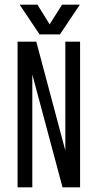

<svg xmlns="http://www.w3.org/2000/svg" viewBox="-20 -800 417 820"><path d="M259 -622H322V0H247L118 -482V0H55V-622H135L259 -157ZM149 -653 64 -780H140L192 -696L245 -780H321L236 -653Z"/></svg>

Font: Teko Light
Style: Regular
Weight: 300
Designer: Manushi Parikh, Jonny Pinhorn
Foundry: Indian Type Foundry
Version: Version 1.105;PS 1.0;hotconv 1.0.78;makeotf.lib2.5.61930; tt